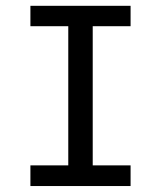

<svg xmlns="http://www.w3.org/2000/svg" viewBox="-20 -624 540 644"><path d="M82 -604.5H418V-536.1H291V-69.3H418V0H82V-69.3H209V-536.1H82Z"/></svg>

Font: BabelStone Shapes
Style: Regular
Weight: 400
Designer: Andrew West
Foundry: BabelStone
Version: Version 15.0.0 September 13, 2022